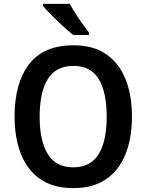

<svg xmlns="http://www.w3.org/2000/svg" viewBox="-20 -958 753 988"><path d="M659 -358Q659 -248 626 -165Q593 -82 526 -36Q459 10 357 10Q254 10 187 -36.5Q120 -83 87.5 -166Q55 -249 55 -359Q55 -530 129.5 -627.5Q204 -725 358 -725Q460 -725 526.5 -679Q593 -633 626 -550.5Q659 -468 659 -358ZM184 -358Q184 -233 226 -165Q268 -97 357 -97Q446 -97 487.5 -164.5Q529 -232 529 -358Q529 -483 488 -551Q447 -619 358 -619Q268 -619 226 -551Q184 -483 184 -358ZM339 -938Q351 -916 368.5 -888.5Q386 -861 405 -834.5Q424 -808 438 -790V-778H357Q335 -795 304 -823.5Q273 -852 244.5 -880.5Q216 -909 201 -928V-938Z"/></svg>

Font: Noto Sans Telugu SemiCondensed SemiBold
Style: Regular
Weight: 600
Width: 4
Designer: Jelle Bosma - Monotype Design Team
Foundry: Monotype Imaging Inc.
Version: Version 2.005; ttfautohint (v1.8.4.7-5d5b)